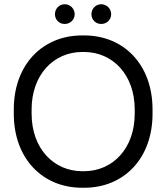

<svg xmlns="http://www.w3.org/2000/svg" viewBox="-20 -876 784 905"><path d="M285 -763C311 -763 332 -783 332 -809C332 -835 311 -856 285 -856C259 -856 239 -835 239 -809C239 -783 259 -763 285 -763ZM457 -763C483 -763 504 -783 504 -809C504 -835 483 -856 457 -856C431 -856 411 -835 411 -809C411 -783 431 -763 457 -763ZM45 -340C45 -128 181 9 367 9H377C563 9 699 -128 699 -340V-360C699 -572 563 -709 377 -709H367C181 -709 45 -572 45 -360ZM129 -340V-360C129 -524 233 -631 368 -631H376C511 -631 615 -524 615 -360V-340C615 -176 511 -69 376 -69H368C233 -69 129 -176 129 -340Z"/></svg>

Font: Fixel Text Regular
Style: Regular
Weight: 400
Width: 4
Designer: AlfaBravo + MacPaw
Foundry: Kyrylo Tkachov, Marchela Mozhyna, Serhii Makarenko, Maria Weinstein, Zakhar Kryvoshyya
Version: Version 1.211